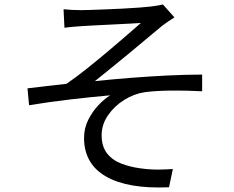

<svg xmlns="http://www.w3.org/2000/svg" viewBox="-20 -788 1040 852"><path d="M262 -747Q280 -745 299.5 -744Q319 -743 341 -743Q354 -743 384 -744Q414 -745 452 -746.5Q490 -748 528.5 -750Q567 -752 599.5 -754.5Q632 -757 649 -759Q666 -761 680 -763.5Q694 -766 703 -768L754 -711Q744 -705 727.5 -693.5Q711 -682 700 -674Q672 -651 633.5 -618.5Q595 -586 552.5 -551Q510 -516 470.5 -484Q431 -452 401 -428Q477 -436 559.5 -442.5Q642 -449 723.5 -453Q805 -457 877 -457V-383Q804 -387 736 -386Q668 -385 623 -379Q575 -372 531 -344.5Q487 -317 459 -276Q431 -235 431 -188Q431 -138 455 -107.5Q479 -77 518.5 -62Q558 -47 603 -41Q647 -35 683.5 -35.5Q720 -36 747 -38L730 43Q547 51 450 -5Q353 -61 353 -176Q353 -219 371.5 -256Q390 -293 417 -321.5Q444 -350 469 -365Q389 -358 294 -347Q199 -336 109 -321L102 -396Q143 -401 190 -406.5Q237 -412 275 -416Q316 -444 363 -481.5Q410 -519 456.5 -558Q503 -597 542 -631Q581 -665 605 -686Q589 -685 552.5 -683Q516 -681 473.5 -679Q431 -677 394.5 -675Q358 -673 342 -672Q323 -671 302.5 -669Q282 -667 266 -665Z"/></svg>

Font: Source Han Sans SC
Style: Regular
Weight: 400
Designer: Ryoko NISHIZUKA 西塚涼子 (kana, bopomofo & ideographs); Paul D. Hunt (Latin, Greek & Cyrillic); Sandoll Communications 산돌커뮤니
Foundry: Adobe
Version: Version 2.002;hotconv 1.0.116;makeotfexe 2.5.65601; ttfautoh